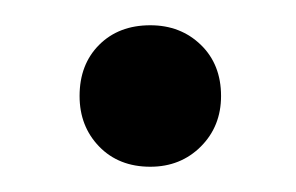

<svg xmlns="http://www.w3.org/2000/svg" viewBox="-20 -123 234 152"><path d="M43 -47Q43 -72 58.5 -87.5Q74 -103 99 -103Q123 -103 139 -87.5Q155 -72 155 -47Q155 -23 139 -7Q123 9 99 9Q74 9 58.5 -7Q43 -23 43 -47Z"/></svg>

Font: Barlow Condensed
Style: Regular
Weight: 400
Width: 3
Designer: Jeremy Tribby
Foundry: Tribby Type
Version: Version 1.500